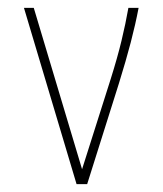

<svg xmlns="http://www.w3.org/2000/svg" viewBox="-20 -469 415 489"><path d="M175 0 41 -449H66L189 -38L262 -268Q279 -322 289.5 -365.5Q300 -409 307 -449H333Q325 -407 313 -361Q301 -315 283 -257L202 0Z"/></svg>

Font: Inconsolata Condensed ExtraLight
Style: Regular
Weight: 200
Width: 3
Monospace: yes
Designer: Raph Levien, Cyreal, Brenton Simpson
Foundry: Raph Levien, Cyreal, Google
Version: Version 3.100; ttfautohint (v1.8.4.7-5d5b)